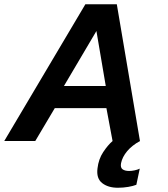

<svg xmlns="http://www.w3.org/2000/svg" viewBox="-40 -664 791 904"><path d="M515 220Q469 220 441 198Q413 176 419 129Q424 85 446 52Q468 19 490 0L461 -155H218L126 0H-20L362 -644H510L619 0Q581 21 558.5 48Q536 75 530 104Q526 125 537 133Q548 141 568 141Q580 141 594 138Q608 135 618 130L602 206Q587 212 563.5 216Q540 220 515 220ZM261 -259H458L414 -518Z"/></svg>

Font: Kanit Medium
Style: Italic
Weight: 500
Italic angle: -12°
Designer: Katatrad Team
Foundry: CadsonDemak
Version: Version 2.000; ttfautohint (v1.8.3)